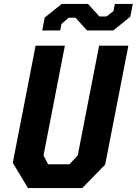

<svg xmlns="http://www.w3.org/2000/svg" viewBox="-20 -964 700 984"><path d="M123.5 0H401.5L519 -120.5L638 -730H488L378.5 -168L336.5 -122H226.5L203 -167.5L312.5 -730H162.5L45.5 -129.5ZM196.5 -808H288.5L295 -841L331.5 -873H367.5L426 -808H560.5L648 -878.5L660.5 -944H568.5L561.5 -907L525.5 -879.5H489.5L431 -944H296.5L209 -874Z"/></svg>

Font: Monaspace Krypton
Style: Bold Italic
Weight: 700
Italic angle: -11°
Designer: Riley Cran & the Lettermatic Team
Foundry: Lettermatic
Version: Version 1.101 (Monaspace Krypton)